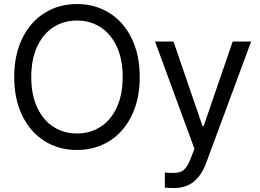

<svg xmlns="http://www.w3.org/2000/svg" viewBox="-20 -737 1296 956"><path d="M363.3 9.8Q272.5 9.8 201.7 -34.7Q130.9 -79.1 90.8 -161.4Q50.8 -243.7 50.8 -353.5Q50.8 -463.4 90.8 -545.7Q130.9 -627.9 201.7 -672.4Q272.5 -716.8 363.3 -716.8Q453.6 -716.8 524.7 -672.4Q595.7 -627.9 635.7 -545.7Q675.8 -463.4 675.8 -353.5Q675.8 -243.7 635.7 -161.4Q595.7 -79.1 524.7 -34.7Q453.6 9.8 363.3 9.8ZM363.3 -634.8Q298.3 -634.8 246.8 -602.1Q195.3 -569.3 165.5 -505.9Q135.7 -442.4 135.7 -353.5Q135.7 -264.6 165.5 -201.2Q195.3 -137.7 246.8 -105Q298.3 -72.3 363.3 -72.3Q428.2 -72.3 479.7 -105Q531.2 -137.7 561 -201.2Q590.8 -264.6 590.8 -353.5Q590.8 -442.4 561 -505.9Q531.2 -569.3 479.7 -602.1Q428.2 -634.8 363.3 -634.8ZM800.8 197.3V122.1Q818.4 124 841.8 124Q862.8 124 877 119.6Q891.1 115.2 905.3 97.9Q919.4 80.6 932.6 43.9L948.2 3.9L752 -530.3H843.8L988.3 -109.4H994.1L1138.7 -530.3H1230.5L1005.9 76.2Q982.4 138.2 943.4 168.7Q904.3 199.2 847.7 199.2Q822.3 199.2 800.8 197.3Z"/></svg>

Font: Pretendard Std
Style: Regular
Weight: 400
Designer: Base glyphs from Inter by Rasmus Andersson; Hangeul glyphs from Noto Sans CJK(Source Han Sans) by Jang Soo-young and Kan
Foundry: Kil Hyung-jin
Version: Version 1.309